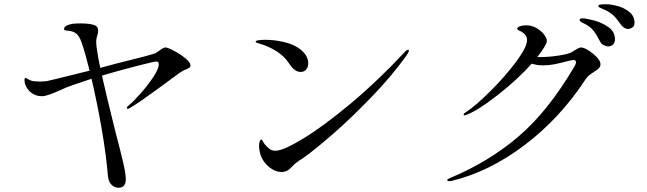

<svg xmlns="http://www.w3.org/2000/svg" viewBox="-20 -855 3040 902"><path d="M875 -548Q875 -541 871 -538Q867 -535 857 -530Q841 -525 824 -513Q819 -509 727.5 -442Q636 -375 593 -349Q585 -344 581 -344Q576 -344 576 -349Q576 -353 585 -360Q607 -378 641 -416.5Q675 -455 700.5 -493.5Q726 -532 726 -554Q726 -566 714 -566Q705 -566 624.5 -545.5Q544 -525 459 -500Q475 -426 523 -233Q548 -139 559.5 -88Q571 -37 571 -13Q571 27 537 27Q517 27 503 12Q489 -3 487 -29Q479 -126 458 -248Q437 -370 410 -485Q322 -456 294 -445L271 -435Q202 -403 178 -403Q151 -403 132.5 -415.5Q114 -428 104.5 -445.5Q95 -463 95 -479Q95 -489 100 -489Q102 -489 110.5 -484Q119 -479 127 -476Q140 -472 166 -472Q188 -472 200 -474Q212 -476 348 -510L401 -523Q378 -615 363 -656Q353 -685 338.5 -697Q324 -709 298 -711Q296 -711 288.5 -712Q281 -713 281 -719Q281 -736 320 -743Q333 -745 359 -745Q397 -745 421 -738Q441 -732 441 -710Q441 -702 438 -691.5Q435 -681 434 -677Q432 -667 432 -659Q432 -638 441 -587Q447 -553 451 -536L484 -545L533 -558Q688 -596 710 -605Q713 -606 731 -619Q748 -632 757 -632Q767 -632 797 -616.5Q827 -601 851 -581Q875 -561 875 -548Z M1338 -557Q1315 -592 1278 -615Q1241 -638 1199 -650Q1191 -652 1186 -654Q1181 -656 1181 -659Q1181 -668 1227 -668Q1269 -668 1314.5 -657.5Q1360 -647 1390 -624Q1428 -594 1428 -558Q1428 -540 1418.5 -528.5Q1409 -517 1392 -517Q1364 -517 1338 -557ZM1197 -170Q1197 -183 1200.5 -191.5Q1204 -200 1207 -200Q1210 -200 1216 -189Q1222 -178 1232 -168Q1242 -158 1250.5 -152.5Q1259 -147 1275 -147Q1311 -147 1406 -205Q1501 -263 1627.5 -368.5Q1754 -474 1881 -610Q1890 -621 1897 -621Q1901 -621 1901 -617Q1901 -611 1891 -596Q1823 -501 1729 -403Q1635 -305 1547.5 -228.5Q1460 -152 1409 -116Q1397 -107 1389 -103Q1380 -97 1371 -90Q1362 -83 1351 -71Q1330 -47 1303 -47Q1270 -47 1239.5 -74.5Q1209 -102 1201 -139Q1197 -155 1197 -170Z M2961 -747Q2961 -733 2951 -726Q2941 -719 2930 -719Q2921 -719 2911.5 -725Q2902 -731 2895 -742Q2877 -768 2862.5 -782Q2848 -796 2821 -809Q2814 -812 2806 -815.5Q2798 -819 2794.5 -821Q2791 -823 2791 -827Q2791 -832 2800 -833.5Q2809 -835 2828 -835Q2851 -835 2882 -826.5Q2913 -818 2937 -798.5Q2961 -779 2961 -747ZM2869 -671Q2869 -654 2859.5 -645.5Q2850 -637 2837 -637Q2827 -637 2815.5 -643Q2804 -649 2798 -662Q2783 -692 2768 -711Q2753 -730 2727 -743Q2725 -744 2717.5 -747.5Q2710 -751 2706.5 -754.5Q2703 -758 2703 -761Q2703 -769 2717 -769Q2729 -769 2766.5 -760Q2804 -751 2836.5 -729Q2869 -707 2869 -671ZM2801 -554Q2801 -542 2793.5 -534.5Q2786 -527 2770 -517Q2756 -508 2747.5 -501Q2739 -494 2732 -484Q2611 -299 2444 -173Q2277 -47 2101 -5Q2096 -4 2090 -4Q2081 -4 2081 -9Q2081 -13 2095 -19Q2275 -94 2415 -213Q2555 -332 2680 -545Q2686 -556 2686 -563Q2686 -573 2674 -573Q2669 -573 2660 -571Q2610 -558 2584 -553Q2558 -548 2532 -548Q2502 -548 2478 -556Q2412 -482 2320 -410Q2228 -338 2175 -317Q2165 -313 2162 -313Q2158 -313 2158 -316Q2158 -319 2161.5 -322.5Q2165 -326 2172 -330Q2218 -361 2286.5 -429.5Q2355 -498 2405.5 -566Q2456 -634 2456 -667Q2456 -695 2420 -711Q2410 -715 2410 -720Q2410 -726 2419 -730Q2432 -736 2453 -736Q2478 -736 2500 -723.5Q2522 -711 2535.5 -693.5Q2549 -676 2549 -663Q2549 -654 2539 -637Q2529 -619 2504 -587H2519Q2560 -587 2605 -594Q2650 -601 2666 -610Q2674 -615 2683.5 -621Q2693 -627 2699 -629.5Q2705 -632 2711 -632Q2722 -632 2744 -618.5Q2766 -605 2783.5 -586.5Q2801 -568 2801 -554Z"/></svg>

Font: Shippori Mincho
Style: Regular
Weight: 400
Designer: FONTDASU
Foundry: FONTDASU / Google Inc. / but / Adobe
Version: Version 3.110; ttfautohint (v1.8.3)